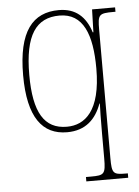

<svg xmlns="http://www.w3.org/2000/svg" viewBox="-55 -589 633 872"><g transform="rotate(-5 261.5 -153.0)"><path d="M303 240H494V220H486C427 220 421 215 421 143V-441C421 -511 426 -516 494 -516H502V-536H397L394 -432H391C368 -504 323 -546 246 -546C127 -546 59 -466 59 -265C59 -72 124 10 236 10C321 10 368 -38 393 -107H395C394 -88 393 -29 393 29V143C393 215 386 220 326 220H303ZM237 -15C134 -15 87 -93 87 -264C87 -446 140 -521 247 -521C355 -521 393 -422 393 -267C393 -73 319 -15 237 -15Z"/></g></svg>

Font: Noto Serif Thai SemiCondensed Thin
Style: Regular
Weight: 100
Width: 4
Designer: Monotype Design Team
Foundry: Monotype Imaging Inc.
Version: Version 2.002